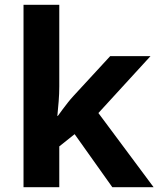

<svg xmlns="http://www.w3.org/2000/svg" viewBox="-20 -780 660 800"><path d="M227 -420Q227 -389 224.5 -358.5Q222 -328 219 -297H221Q231 -311 241.5 -325Q252 -339 263 -353Q274 -367 286 -380L439 -546H607L390 -309L620 0H448L291 -221L227 -170V0H78V-760H227Z"/></svg>

Font: Noto Sans Devanagari
Style: Bold
Weight: 700
Version: Version 2.003